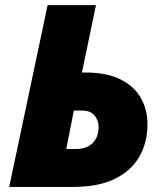

<svg xmlns="http://www.w3.org/2000/svg" viewBox="-20 -734 649 754"><path d="M16.1 0 167 -713.9H356.9L301.8 -449.2H315.9Q398.4 -449.2 452.4 -422.6Q506.3 -396 532.7 -350.1Q559.1 -304.2 559.1 -246.1Q559.1 -173.3 526.6 -117.7Q494.1 -62 429.7 -31Q365.2 0 268.1 0ZM240.2 -148.9H277.8Q320.8 -148.9 344 -172.4Q367.2 -195.8 367.2 -235.8Q367.2 -260.7 351.3 -280.3Q335.4 -299.8 303.2 -299.8H270Z"/></svg>

Font: Open Sans ExtraBold
Style: Italic
Weight: 800
Italic angle: -12°
Designer: Monotype Design Team
Foundry: Monotype Imaging Inc.
Version: Version 3.000; ttfautohint (v1.8.4)